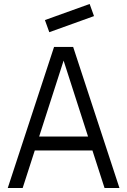

<svg xmlns="http://www.w3.org/2000/svg" viewBox="-20 -946 640 966"><path d="M506 0 445 -189H155L94 0H19L252 -710H348L581 0ZM300 -641 177 -259H423ZM228 -784 206 -845 431 -926 453 -865Z"/></svg>

Font: Orbit
Style: Regular
Weight: 400
Designer: Sooun Cho
Foundry: JAMO
Version: Version 1.000; ttfautohint (v1.8.4.7-5d5b);gftools[0.9.29]